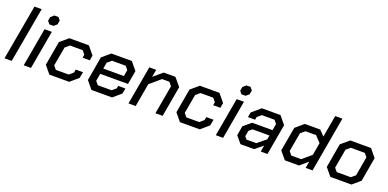

<svg xmlns="http://www.w3.org/2000/svg" viewBox="-6 -1522 4712 2330"><g transform="rotate(20 2350.0 -357.0)"><path d="M158 -714H251L124 0H31Z M372 -609 381 -659 422 -695H475L504 -659L495 -607L455 -573H401ZM367 -498H461L373 0H279Z M529 -99 584 -411 687 -498H940L1023 -396L1012 -331H919L926 -372L889 -417H724L671 -372L627 -126L664 -81H830L883 -126L890 -167H984L969 -88L866 0H610Z M1072 -99 1126 -410 1230 -498H1494L1577 -397L1546 -220H1187L1170 -124L1206 -80H1385L1436 -123L1442 -157H1535L1522 -87L1420 0H1153ZM1466 -293 1480 -374 1444 -418H1267L1214 -374L1200 -293Z M1720 -498H1809L1791 -401L1906 -498H2057L2143 -395L2073 0H1980L2046 -372L2008 -417H1914L1778 -301L1725 0H1632Z M2215 -99 2270 -411 2373 -498H2626L2709 -396L2698 -331H2605L2612 -372L2575 -417H2410L2357 -372L2313 -126L2350 -81H2516L2569 -126L2576 -167H2670L2655 -88L2552 0H2296Z M2853 -609 2862 -659 2903 -695H2956L2985 -659L2976 -607L2936 -573H2882ZM2848 -498H2942L2854 0H2760Z M3004 -89 3025 -211 3123 -293H3386L3400 -377L3365 -420H3202L3150 -377L3144 -340H3051L3063 -404L3173 -498H3414L3497 -397L3427 0H3340L3354 -82L3254 0H3078ZM3254 -77 3364 -167 3373 -219H3154L3113 -184L3100 -111L3129 -77Z M3569 -99 3624 -409 3728 -498H3927L3992 -431L4042 -714H4135L4009 0H3920L3935 -86L3834 0H3651ZM3833 -81 3948 -179 3976 -340 3903 -417H3766L3711 -371L3668 -127L3705 -81Z M4157 -99 4211 -410 4315 -498H4583L4666 -397L4612 -86L4511 0H4239ZM4473 -81 4526 -125 4569 -373 4532 -417H4352L4299 -373L4255 -125L4292 -81Z"/></g></svg>

Font: Chakra Petch Medium
Style: Italic
Weight: 500
Italic angle: -10°
Designer: Katatrad Aksorn Co.,Ltd.
Foundry: Cadson Demak Co.,Ltd.
Version: Version 1.000; ttfautohint (v1.6)